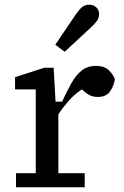

<svg xmlns="http://www.w3.org/2000/svg" viewBox="-20 -796 528 816"><path d="M48 0V-60H132V-416H44V-468L168 -508H208L216 -364H244Q264 -408 283.5 -442.5Q303 -477 327.5 -496.5Q352 -516 388 -516Q424 -516 443 -497Q462 -478 468 -460Q465 -433 448.5 -408.5Q432 -384 396 -384Q372 -384 356 -394Q340 -404 328 -416Q296 -395 271.5 -367Q247 -339 228 -310V-60H340V0ZM215 -606Q237 -638 259 -671Q281 -704 303 -736Q317 -756 329 -766Q341 -776 359 -776Q377 -776 389 -765Q401 -754 401 -737Q401 -720 393 -708.5Q385 -697 367 -680Q339 -654 311 -628Q283 -602 255 -576Z"/></svg>

Font: Source Serif 4 Caption
Style: Regular
Weight: 400
Designer: Frank Grießhammer
Foundry: Adobe Systems Incorporated
Version: Version 4.004;hotconv 1.0.117;makeotfexe 2.5.65602